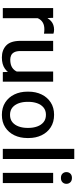

<svg xmlns="http://www.w3.org/2000/svg" viewBox="588 -1378 800 2015"><g transform="rotate(90 987.5 -370.0)"><path d="M170.4 0H64V-528.3H166.5L170.4 -435.1ZM332.5 -432.1Q320.8 -434.1 309.6 -435.1Q298.3 -436 286.1 -436Q245.1 -436 217.5 -420.2Q189.9 -404.3 175.3 -376.2Q160.6 -348.1 157.7 -310.5L130.9 -303.2Q130.9 -368.7 148.2 -421.9Q165.5 -475.1 201.2 -506.6Q236.8 -538.1 292 -538.1Q301.8 -538.1 314.5 -536.1Q327.1 -534.2 333 -531.2Z M730.5 -528.3H836.9V0H736.3L730.5 -123.5ZM786.6 -235.4Q786.6 -164.6 766.1 -109.4Q745.6 -54.2 700.7 -22.2Q655.8 9.8 582.5 9.8Q504.4 9.8 456.3 -36.1Q408.2 -82 408.2 -187V-528.3H515.1V-186Q515.1 -144 527.6 -120.4Q540 -96.7 560.8 -87.4Q581.5 -78.1 605 -78.1Q658.2 -78.1 689.5 -98.9Q720.7 -119.6 734.1 -155.3Q747.6 -190.9 747.6 -234.4Z M941.4 -269.5Q941.4 -346.2 970.7 -406.7Q1000 -467.3 1054.4 -502.7Q1108.9 -538.1 1184.1 -538.1Q1260.7 -538.1 1315.4 -502.7Q1370.1 -467.3 1399.2 -406.7Q1428.2 -346.2 1428.2 -269.5V-258.3Q1428.2 -182.1 1399.2 -121.3Q1370.1 -60.5 1315.7 -25.4Q1261.2 9.8 1185.1 9.8Q1109.4 9.8 1054.7 -25.4Q1000 -60.5 970.7 -121.3Q941.4 -182.1 941.4 -258.3ZM1048.3 -258.3Q1048.3 -209 1063 -167.5Q1077.6 -126 1107.9 -100.8Q1138.2 -75.7 1185.1 -75.7Q1231.9 -75.7 1262.2 -100.8Q1292.5 -126 1307.1 -167.5Q1321.8 -209 1321.8 -258.3V-269.5Q1321.8 -318.4 1307.1 -360.1Q1292.5 -401.9 1262 -427.2Q1231.4 -452.6 1184.1 -452.6Q1138.2 -452.6 1107.7 -427.2Q1077.1 -401.9 1062.7 -360.1Q1048.3 -318.4 1048.3 -269.5Z M1647.9 0H1541.5V-750H1647.9Z M1846.7 -725.6Q1876.5 -725.6 1892.6 -708.7Q1908.7 -691.9 1908.7 -667.5Q1908.7 -643.1 1892.6 -626.5Q1876.5 -609.9 1846.7 -609.9Q1817.4 -609.9 1801.5 -626.5Q1785.6 -643.1 1785.6 -667.5Q1785.6 -691.9 1801.5 -708.7Q1817.4 -725.6 1846.7 -725.6ZM1900.4 0H1793.9V-528.3H1900.4Z"/></g></svg>

Font: Heebo Medium
Style: Regular
Weight: 500
Designer: Oded Ezer
Foundry: Ezer Type House
Version: Version 3.100